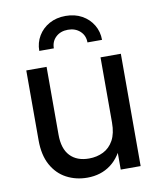

<svg xmlns="http://www.w3.org/2000/svg" viewBox="-83 -794 719 868"><g transform="rotate(-10 276.5 -359.5)"><path d="M248 9.8Q195.8 9.8 152.8 -12.9Q109.9 -35.6 84.7 -81.3Q59.6 -127 59.6 -194.8V-515.6H152.8V-204.1Q152.8 -139.6 183.8 -106.9Q214.8 -74.2 270.5 -74.2Q306.6 -74.2 336.2 -88.9Q365.7 -103.5 383.1 -135Q400.4 -166.5 400.4 -216.3V-515.6H493.7V0H402.3V-126.5H425.8Q400.9 -57.6 355.7 -23.9Q310.5 9.8 248 9.8ZM276.9 -727.5Q319.3 -727.5 351.8 -709.5Q384.3 -691.4 402.6 -660.6Q420.9 -629.9 420.9 -592.3H354Q354 -624 332.3 -644Q310.5 -664.1 276.9 -664.1Q242.7 -664.1 221.2 -644Q199.7 -624 199.7 -592.3H132.8Q132.8 -629.9 151.1 -660.6Q169.4 -691.4 201.9 -709.5Q234.4 -727.5 276.9 -727.5Z"/></g></svg>

Font: Inter Cardless Display
Style: Regular
Weight: 400
Designer: Rasmus Andersson
Foundry: rsms
Version: Version 4.001;git-9221beed3